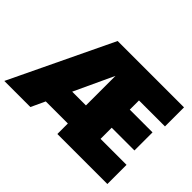

<svg xmlns="http://www.w3.org/2000/svg" viewBox="-134 -981 1254 1254"><g transform="rotate(45 493.0 -354.0)"><path d="M490 -537 363 -264H490ZM952 -532H712V-447H922V-280H712V-177H952V0H490V-97H286L241 0H0L339 -708H952Z"/></g></svg>

Font: Poppins Black
Style: Regular
Weight: 900
Designer: Ninad Kale (Devanagari), Jonny Pinhorn (Latin)
Foundry: Indian Type Foundry
Version: Version 3.200;PS 1.000;hotconv 16.6.54;makeotf.lib2.5.65590